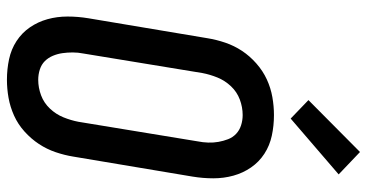

<svg xmlns="http://www.w3.org/2000/svg" viewBox="-266 -758 1033 540"><g transform="rotate(90 250.0 -488.5)"><path d="M205 8Q175 8 147 2Q119 -4 96 -19Q73 -34 57.5 -56.5Q42 -79 34.5 -106Q27 -133 27 -162.5Q27 -192 32 -222L88 -556Q92 -581 100.5 -606Q109 -631 123.5 -653Q138 -675 159 -693.5Q180 -712 204 -723Q228 -734 253.5 -738.5Q279 -743 304 -743Q334 -743 362 -737Q390 -731 413 -716Q436 -701 451.5 -678.5Q467 -656 474.5 -629Q482 -602 482 -572.5Q482 -543 477 -513L421 -179Q417 -154 408.5 -129Q400 -104 385.5 -82Q371 -60 350.5 -41.5Q330 -23 305.5 -12Q281 -1 255.5 3.5Q230 8 205 8ZM205 -80Q227 -80 248.5 -88Q270 -96 286 -113Q302 -130 310.5 -151Q319 -172 323 -193L378 -528Q381 -543 381.5 -558Q382 -573 379.5 -587Q377 -601 372 -614Q367 -627 357 -636.5Q347 -646 333 -650.5Q319 -655 304 -655Q282 -655 260.5 -647Q239 -639 223 -622Q207 -605 198.5 -584Q190 -563 186 -542L131 -207Q128 -192 128 -177Q128 -162 130 -148Q132 -134 137.5 -121Q143 -108 152.5 -98.5Q162 -89 176 -84.5Q190 -80 205 -80ZM314 -790 262 -840 408 -985 471 -925Z"/></g></svg>

Font: Iosevka Term Curly Semibold
Style: Italic
Weight: 600
Italic angle: -9°
Designer: Belleve Invis
Foundry: Belleve Invis
Version: Version 32.3.0